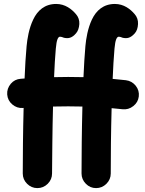

<svg xmlns="http://www.w3.org/2000/svg" viewBox="-20 -880 736 976"><path d="M326.7 -488.8C303.2 -488.8 279.3 -488.3 254.9 -487.8C256.8 -542 260.3 -591.8 263.7 -632.8C267.6 -677.7 274.9 -693.4 285.2 -693.4C290.5 -693.4 296.9 -691.4 305.2 -688C326.2 -683.6 344.7 -685.1 366.7 -710.9C376.5 -722.2 381.8 -737.8 383.3 -757.8C384.3 -777.3 378.4 -793.9 366.2 -808.1C344.2 -834 311 -859.9 265.6 -859.9C207 -859.9 170.4 -826.2 148.9 -780.8C127 -735.4 118.7 -682.6 115.2 -645.5C110.8 -598.1 107.4 -541.5 105 -481C98.6 -480.5 91.8 -480 85 -479.5C64.9 -478 47.9 -469.7 34.7 -454.1C21.5 -438 15.1 -419.9 16.6 -399.9C18.1 -379.4 26.9 -362.3 42.5 -349.1C58.1 -335.9 76.2 -329.6 96.2 -331.1C97.7 -331.1 98.6 -331.1 100.1 -331.5C98.6 -270.5 97.2 -210.9 96.7 -152.8C96.2 -94.2 95.7 -42.5 95.7 2C95.7 22 103 39.6 117.7 54.2C132.3 68.8 149.9 76.2 169.9 76.2C190.4 76.2 208 68.8 222.7 54.2C237.3 39.6 244.6 22 244.6 2C244.6 -43.5 245.1 -95.7 246.1 -155.8C246.6 -215.8 248 -276.4 249.5 -338.4C274.4 -338.9 300.3 -339.4 326.7 -339.4C351.1 -339.4 375 -338.9 398.9 -338.4C397.5 -276.4 396 -215.8 395.5 -156.2C395 -96.2 394.5 -43.5 394.5 2C394.5 22 401.9 39.6 416.5 54.2C430.7 68.8 448.2 76.2 468.3 76.2C488.8 76.2 506.3 68.8 521 54.2C535.6 39.6 543 22 543 2C543 -42 543.5 -93.3 543.9 -151.9C544.4 -210.4 545.9 -270 547.4 -330.1C565.9 -328.6 584.5 -326.7 602.5 -324.7C622.6 -322.3 641.1 -327.6 657.7 -340.8C673.8 -353.5 683.1 -369.6 685.5 -389.6C688 -409.7 682.6 -428.2 669.9 -444.3C656.7 -460.4 640.1 -469.7 620.1 -472.2C597.7 -474.6 575.2 -477.1 552.7 -479C555.2 -536.1 558.1 -589.4 562 -632.8C565.9 -677.7 573.7 -693.4 584 -693.4C589.4 -693.4 595.7 -691.4 603.5 -688C625 -683.6 642.6 -685.1 665.5 -710.9C675.3 -722.2 680.7 -737.8 681.6 -757.8C682.6 -777.3 676.8 -793.9 664.6 -808.1C642.6 -834 609.4 -859.9 564 -859.9C505.4 -859.9 468.8 -826.2 447.3 -780.8C425.8 -735.4 417.5 -682.6 414.1 -645.5C410.2 -600.1 406.7 -545.9 404.3 -487.8C378.4 -488.3 352.5 -488.8 326.7 -488.8Z"/></svg>

Font: Mikhak ExtraBold
Style: Regular
Weight: 800
Designer: Amin Abedi
Version: Version 3.2